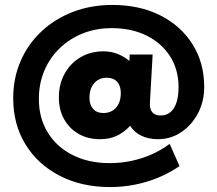

<svg xmlns="http://www.w3.org/2000/svg" viewBox="-20 -641 881 778"><path d="M426.5 117Q310.5 117 222 71.2Q133.5 25.5 83.5 -55.5Q33.5 -136.5 33.5 -243Q33.5 -324.5 63.5 -393.5Q93.5 -462.5 147.8 -513.5Q202 -564.5 275.5 -592.8Q349 -621 435.5 -621Q545.5 -621 629.2 -578.8Q713 -536.5 760.2 -461.5Q807.5 -386.5 807.5 -288Q807.5 -230 782.2 -182Q757 -134 714.5 -105.5Q672 -77 620.5 -77Q581.5 -77 552.8 -91Q524 -105 507.5 -131Q480 -102.5 451.2 -89.8Q422.5 -77 385.5 -77Q336 -77 298.5 -98.5Q261 -120 239.8 -158Q218.5 -196 218.5 -246Q218.5 -300 241.8 -342.2Q265 -384.5 306 -408.8Q347 -433 399.5 -433Q457 -433 504.5 -394L505.5 -420H598.5L587.5 -225Q586 -199.5 597 -186.2Q608 -173 630.5 -173Q654 -173 670.2 -186.2Q686.5 -199.5 695 -225.2Q703.5 -251 703.5 -288Q703.5 -359 669.2 -412.8Q635 -466.5 574 -496.8Q513 -527 432.5 -527Q369 -527 315.2 -505.5Q261.5 -484 221.5 -445.2Q181.5 -406.5 159.5 -354.2Q137.5 -302 137.5 -240Q137.5 -162.5 173.5 -104Q209.5 -45.5 274.2 -12.8Q339 20 424.5 20Q469.5 20 512.2 11Q555 2 594 -15.2Q633 -32.5 667.5 -58L707.5 32Q667.5 59.5 621.8 78.5Q576 97.5 526.8 107.2Q477.5 117 426.5 117ZM398.5 -183Q431 -183 450.2 -204.8Q469.5 -226.5 469.5 -264Q469.5 -293.5 454.5 -309.8Q439.5 -326 412.5 -326Q381 -326 361.8 -304Q342.5 -282 342.5 -245Q342.5 -216 357.5 -199.5Q372.5 -183 398.5 -183Z"/></svg>

Font: Geologica Cursive Black
Style: Regular
Weight: 900
Designer: Sindre Bremnes, Frode Helland
Foundry: Monokrom Skriftforlag AS
Version: Version 1.010;gftools[0.9.28]